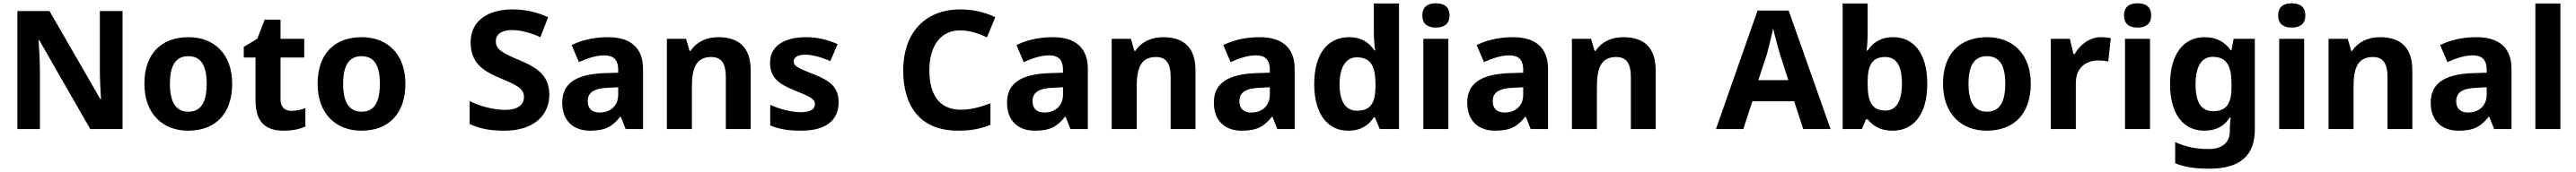

<svg xmlns="http://www.w3.org/2000/svg" viewBox="-20 -781 15555 1041"><path d="M720 0V-714H583V-360C583 -305 587 -221 590 -181H586L279 -714H85V0H221V-352C221 -413 216 -492 213 -538H217L525 0Z M1382 -274C1382 -455 1272 -556 1119 -556C953 -556 852 -455 852 -274C852 -92 963 10 1116 10C1280 10 1382 -92 1382 -274ZM1006 -274C1006 -381 1039 -441 1117 -441C1196 -441 1228 -381 1228 -274C1228 -167 1196 -105 1118 -105C1039 -105 1006 -167 1006 -274Z M1739 -110C1699 -110 1674 -133 1674 -181V-433H1817V-546H1674V-662H1578L1534 -547L1452 -497V-433H1523V-172C1523 -30 1596 10 1694 10C1751 10 1791 -1 1824 -15V-126C1798 -117 1769 -110 1739 -110Z M2428 -274C2428 -455 2318 -556 2165 -556C1999 -556 1898 -455 1898 -274C1898 -92 2009 10 2162 10C2326 10 2428 -92 2428 -274ZM2052 -274C2052 -381 2085 -441 2163 -441C2242 -441 2274 -381 2274 -274C2274 -167 2242 -105 2164 -105C2085 -105 2052 -167 2052 -274Z M3297 -207C3297 -318 3233 -368 3121 -415C3011 -461 2974 -482 2974 -531C2974 -571 3006 -599 3071 -599C3126 -599 3186 -582 3243 -556L3290 -677C3233 -703 3162 -724 3075 -724C2925 -724 2822 -654 2822 -526C2822 -407 2887 -355 3000 -308C3107 -264 3144 -243 3144 -193C3144 -147 3106 -116 3030 -116C2962 -116 2881 -137 2816 -169V-31C2875 -3 2935 10 3026 10C3206 10 3297 -86 3297 -207Z M3652 -556C3564 -556 3489 -537 3432 -508L3476 -405C3526 -428 3580 -446 3629 -446C3681 -446 3713 -423 3713 -358V-341L3622 -338C3458 -331 3375 -275 3375 -161C3375 -45 3447 10 3543 10C3635 10 3678 -15 3725 -74H3729L3758 0H3863V-364C3863 -491 3788 -556 3652 -556ZM3656 -250 3713 -253V-208C3713 -139 3664 -100 3601 -100C3558 -100 3529 -121 3529 -168C3529 -218 3561 -247 3656 -250Z M4319 -556C4245 -556 4185 -527 4150 -473H4144L4123 -546H4007V0H4158V-256C4158 -372 4185 -436 4275 -436C4336 -436 4363 -396 4363 -318V0H4513V-356C4513 -496 4439 -556 4319 -556Z M5044 -161C5044 -254 4993 -292 4895 -331C4799 -369 4773 -380 4773 -410C4773 -435 4799 -450 4845 -450C4886 -450 4943 -434 4994 -411L5038 -514C4976 -541 4917 -556 4847 -556C4717 -556 4630 -503 4630 -402C4630 -312 4681 -273 4778 -234C4876 -195 4901 -181 4901 -150C4901 -120 4875 -102 4814 -102C4764 -102 4690 -119 4631 -147V-22C4686 1 4741 10 4818 10C4972 10 5044 -57 5044 -161Z M5777 -597C5839 -597 5891 -578 5940 -555L5990 -677C5925 -709 5849 -724 5779 -724C5557 -724 5434 -572 5434 -356C5434 -136 5538 10 5766 10C5842 10 5901 -1 5961 -26V-156C5903 -134 5846 -117 5783 -117C5655 -117 5592 -204 5592 -355C5592 -506 5662 -597 5777 -597Z M6338 -556C6250 -556 6175 -537 6118 -508L6162 -405C6212 -428 6266 -446 6315 -446C6367 -446 6399 -423 6399 -358V-341L6308 -338C6144 -331 6061 -275 6061 -161C6061 -45 6133 10 6229 10C6321 10 6364 -15 6411 -74H6415L6444 0H6549V-364C6549 -491 6474 -556 6338 -556ZM6342 -250 6399 -253V-208C6399 -139 6350 -100 6287 -100C6244 -100 6215 -121 6215 -168C6215 -218 6247 -247 6342 -250Z M7005 -556C6931 -556 6871 -527 6836 -473H6830L6809 -546H6693V0H6844V-256C6844 -372 6871 -436 6961 -436C7022 -436 7049 -396 7049 -318V0H7199V-356C7199 -496 7125 -556 7005 -556Z M7587 -556C7499 -556 7424 -537 7367 -508L7411 -405C7461 -428 7515 -446 7564 -446C7616 -446 7648 -423 7648 -358V-341L7557 -338C7393 -331 7310 -275 7310 -161C7310 -45 7382 10 7478 10C7570 10 7613 -15 7660 -74H7664L7693 0H7798V-364C7798 -491 7723 -556 7587 -556ZM7591 -250 7648 -253V-208C7648 -139 7599 -100 7536 -100C7493 -100 7464 -121 7464 -168C7464 -218 7496 -247 7591 -250Z M8121 10C8201 10 8247 -26 8276 -71H8282L8312 0H8428V-760H8276V-586C8276 -550 8280 -500 8284 -476H8279C8249 -521 8204 -556 8126 -556C8001 -556 7916 -460 7916 -272C7916 -87 8000 10 8121 10ZM8174 -111C8108 -111 8069 -164 8069 -270C8069 -376 8108 -434 8173 -434C8260 -434 8286 -376 8286 -271V-255C8285 -158 8256 -111 8174 -111Z M8651 -761C8606 -761 8569 -744 8569 -687C8569 -632 8606 -614 8651 -614C8695 -614 8733 -632 8733 -687C8733 -744 8695 -761 8651 -761ZM8726 -546H8575V0H8726Z M9117 -556C9029 -556 8954 -537 8897 -508L8941 -405C8991 -428 9045 -446 9094 -446C9146 -446 9178 -423 9178 -358V-341L9087 -338C8923 -331 8840 -275 8840 -161C8840 -45 8912 10 9008 10C9100 10 9143 -15 9190 -74H9194L9223 0H9328V-364C9328 -491 9253 -556 9117 -556ZM9121 -250 9178 -253V-208C9178 -139 9129 -100 9066 -100C9023 -100 8994 -121 8994 -168C8994 -218 9026 -247 9121 -250Z M9784 -556C9710 -556 9650 -527 9615 -473H9609L9588 -546H9472V0H9623V-256C9623 -372 9650 -436 9740 -436C9801 -436 9828 -396 9828 -318V0H9978V-356C9978 -496 9904 -556 9784 -556Z M10869 0H11034L10781 -717H10593L10342 0H10507L10562 -168H10814ZM10729 -451 10779 -296H10598L10649 -451C10659 -489 10678 -563 10687 -609C10696 -569 10720 -481 10729 -451Z M11258 -583V-760H11107V0H11223L11248 -59H11258C11287 -24 11329 10 11409 10C11534 10 11618 -87 11618 -274C11618 -459 11535 -556 11413 -556C11334 -556 11287 -520 11258 -475H11252C11255 -503 11258 -542 11258 -583ZM11364 -436C11432 -436 11465 -382 11465 -276C11465 -170 11431 -112 11366 -112C11284 -112 11258 -166 11258 -269V-287C11258 -389 11287 -436 11364 -436Z M12243 -274C12243 -455 12133 -556 11980 -556C11814 -556 11713 -455 11713 -274C11713 -92 11824 10 11977 10C12141 10 12243 -92 12243 -274ZM11867 -274C11867 -381 11900 -441 11978 -441C12057 -441 12089 -381 12089 -274C12089 -167 12057 -105 11979 -105C11900 -105 11867 -167 11867 -274Z M12666 -556C12598 -556 12540 -510 12508 -454H12501L12479 -546H12364V0H12515V-277C12515 -381 12587 -415 12649 -415C12677 -415 12696 -412 12711 -409L12726 -550C12712 -553 12686 -556 12666 -556Z M12888 -761C12843 -761 12806 -744 12806 -687C12806 -632 12843 -614 12888 -614C12932 -614 12970 -632 12970 -687C12970 -744 12932 -761 12888 -761ZM12963 -546H12812V0H12963Z M13292 -556C13166 -556 13084 -453 13084 -272C13084 -90 13165 10 13291 10C13366 10 13415 -22 13445 -70H13450C13447 -49 13445 -19 13445 -3V12C13445 81 13400 121 13317 121C13234 121 13176 106 13115 79V207C13173 231 13237 240 13322 240C13508 240 13596 159 13596 4V-546H13468L13455 -477H13450C13417 -525 13367 -556 13292 -556ZM13341 -437C13425 -437 13455 -384 13455 -274V-252C13455 -154 13424 -108 13344 -108C13273 -108 13238 -160 13238 -270C13238 -378 13274 -437 13341 -437Z M13819 -761C13774 -761 13737 -744 13737 -687C13737 -632 13774 -614 13819 -614C13863 -614 13901 -632 13901 -687C13901 -744 13863 -761 13819 -761ZM13894 -546H13743V0H13894Z M14353 -556C14279 -556 14219 -527 14184 -473H14178L14157 -546H14041V0H14192V-256C14192 -372 14219 -436 14309 -436C14370 -436 14397 -396 14397 -318V0H14547V-356C14547 -496 14473 -556 14353 -556Z M14935 -556C14847 -556 14772 -537 14715 -508L14759 -405C14809 -428 14863 -446 14912 -446C14964 -446 14996 -423 14996 -358V-341L14905 -338C14741 -331 14658 -275 14658 -161C14658 -45 14730 10 14826 10C14918 10 14961 -15 15008 -74H15012L15041 0H15146V-364C15146 -491 15071 -556 14935 -556ZM14939 -250 14996 -253V-208C14996 -139 14947 -100 14884 -100C14841 -100 14812 -121 14812 -168C14812 -218 14844 -247 14939 -250Z M15441 0V-760H15290V0Z"/></svg>

Font: Noto Sans Canadian Aboriginal
Style: Bold
Weight: 700
Designer: Monotype Design Team, Typotheque's Kevin King
Foundry: Monotype Imaging Inc.
Version: Version 2.004